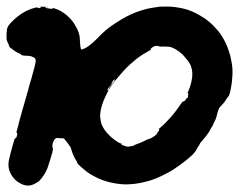

<svg xmlns="http://www.w3.org/2000/svg" viewBox="-80 -508 730 586"><path d="M479 -482Q505 -476 530 -461Q559 -445 581 -419Q592 -408 604 -386Q613 -370 619 -350Q621 -344 622.5 -339Q624 -334 625 -327.5Q626 -321 627 -317Q631 -296 629 -273Q628 -256 626 -246Q621 -216 617 -214Q616 -213 614 -210Q612 -207 611.5 -206.5Q611 -206 608 -201Q604 -194 591 -181Q587 -176 587 -174Q584 -165 583 -161Q580 -145 572 -132Q571 -129 569.5 -125.5Q568 -122 565.5 -119Q563 -116 562 -113Q558 -103 540 -82Q529 -70 529 -67Q529 -66 525.5 -61.5Q522 -57 521 -54Q519 -48 508 -36Q483 -13 454 6Q442 15 421 25Q394 39 371 45Q349 51 332 53Q327 53 321 54Q293 57 258 49Q236 44 217 35Q198 26 186 17Q179 11 175 8Q171 5 168 2Q164 -2 163.5 -2Q163 -2 159 -6.5Q155 -11 155 -14Q153 -18 149 -24Q147 -28 146.5 -29Q146 -30 144 -34Q141 -40 136 -57Q135 -60 133 -62Q125 -74 124 -74Q124 -74 123.5 -75Q123 -76 121.5 -78Q120 -80 119 -80Q119 -80 118.5 -80.5Q118 -81 118 -82Q117 -84 116 -85Q115 -86 108 -86Q101 -86 97 -87Q90 -87 87 -83Q80 -73 80 -64Q80 -55 81 -55Q82 -55 82 -54Q82 -53 81 -50Q81 -46 76 -30Q73 -21 71 -14Q64 12 54 26Q47 37 39 45Q32 50 24 54Q9 61 -5 57Q-11 56 -19 51Q-29 46 -36 38Q-59 13 -53 -18Q-52 -24 -48.5 -37.5Q-45 -51 -42 -62Q-39 -73 -37 -79Q-35 -85 -35 -85H-34Q-32 -86 -30 -89Q-29 -92 -28.5 -92.5Q-28 -93 -28 -94.5Q-28 -96 -27.5 -97.5Q-27 -99 -27.5 -101Q-28 -103 -29 -103Q-30 -103 -30 -104Q-30 -105 -24 -126Q-23 -130 -22 -134.5Q-21 -139 -19.5 -144Q-18 -149 -15.5 -158Q-13 -167 -12 -171Q-3 -201 -1 -209Q0 -214 2.5 -221.5Q5 -229 6 -233.5Q7 -238 8.5 -243.5Q10 -249 12 -255.5Q14 -262 16 -269Q27 -307 29 -321Q29 -327 27 -330Q25 -332 16 -336Q9 -338 -4 -338Q-7 -338 -11 -339H-12L-16 -341Q-15 -342 -18 -344L-22 -345Q-31 -349 -40 -356L-46 -361V-360Q-44 -358 -43 -357L-52 -366L-53 -368L-51 -367L-54 -373Q-59 -383 -60 -388Q-60 -392 -60 -397.5Q-60 -403 -60 -407Q-59 -409 -59 -415Q-59 -422 -54 -430Q-45 -442 -27 -457Q-1 -478 29 -485H30H36Q36 -482 45 -484L46 -485Q44 -485 42 -486L40 -487Q46 -488 61 -487H67L64 -486Q61 -486 59 -486Q56 -485 60 -484Q61 -484 63 -483Q75 -481 80 -481Q81 -482 81 -483Q81 -484 81 -484Q81 -484 87 -482Q105 -477 123 -462Q141 -447 151 -428Q160 -413 163 -397Q164 -388 165 -369Q166 -359 168 -357.5Q170 -356 180 -361Q191 -366 212 -386Q227 -401 232 -406Q251 -424 275 -439Q335 -479 397 -486Q403 -487 406 -487.5Q409 -488 426 -488Q443 -488 454 -486.5Q465 -485 469 -484Q473 -483 479 -482ZM405 -367Q403 -368 398.5 -368Q394 -368 392 -367Q388 -366 386 -364Q385 -364 383 -362Q379 -359 380 -357Q380 -356 379 -355Q378 -354 373 -352Q343 -335 327 -320Q323 -317 317.5 -312Q312 -307 305 -300Q298 -293 281 -273Q256 -245 248 -226Q247 -224 242 -214Q234 -197 231 -186Q227 -173 226 -161Q225 -157 226 -150Q227 -129 239 -112Q251 -95 270 -81Q280 -73 289 -70H292L291 -69L290 -68L291 -67Q293 -64 297 -64Q299 -64 299 -63.5Q299 -63 302.5 -62Q306 -61 308 -60.5Q310 -60 313 -60.5Q316 -61 317.5 -61.5Q319 -62 320 -62Q327 -62 332 -66Q334 -67 337 -68Q347 -71 363 -79Q372 -84 375 -84Q380 -85 392 -93Q400 -99 400 -102Q400 -103 402 -105Q406 -109 406 -113L405 -115L410 -119Q425 -132 440 -149Q457 -168 472 -191Q477 -198 478.5 -198Q480 -198 482.5 -199.5Q485 -201 487 -204.5Q489 -208 490 -208Q493 -209 494 -213Q494 -215 493 -215L494 -217Q495 -219 494.5 -221.5Q494 -224 493 -224Q492 -224 492 -224Q492 -224 494 -228Q502 -246 505 -263Q512 -298 494 -322Q486 -332 478 -341Q457 -360 439 -365Q433 -366 413 -366Q407 -365 407 -366Q407 -367 405 -367ZM269 -265Q265 -263 261 -254Q259 -250 255 -245Q248 -236 248 -234Q248 -230 251 -233L252 -236Q255 -246 265 -255Q268 -259 269.5 -262.5Q271 -266 271 -266Q271 -266 269 -265Z"/></svg>

Font: TT2020 Style B
Style: Italic
Weight: 400
Italic angle: -15°
Version: Version 0.2.000